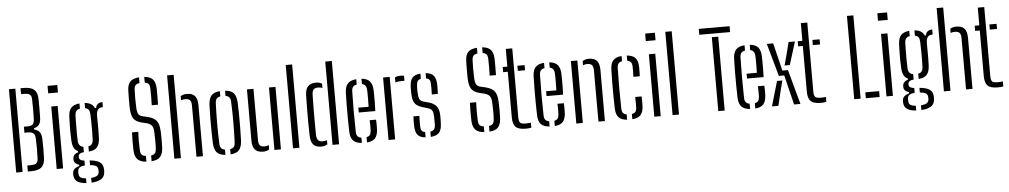

<svg xmlns="http://www.w3.org/2000/svg" viewBox="-45 -1241 9651 1837"><g transform="rotate(-5 4780.0 -323.0)"><path d="M64 0V-800H125.5V0ZM175.5 0V-58H205.5Q247.5 -58 263 -70.8Q278.5 -83.5 279.5 -117.5Q281.5 -167.5 281.5 -208.8Q281.5 -250 279.5 -300Q278.5 -341.5 263.2 -357Q248 -372.5 209 -372.5H175.5V-430.5H212Q248.5 -430.5 261.8 -446Q275 -461.5 276.5 -501.5Q278 -551.5 277.8 -593.2Q277.5 -635 276.5 -684.5Q275.5 -718 259.8 -730.8Q244 -743.5 202.5 -743.5H175.5V-800H202.5Q274 -800 305.5 -772.8Q337 -745.5 338 -683Q338.5 -624.5 338.8 -582.8Q339 -541 337.5 -500.5Q336 -461 321 -438.5Q306 -416 271.5 -407.5V-395Q307.5 -386 323.5 -363.5Q339.5 -341 341 -301.5Q343 -250.5 342.8 -209Q342.5 -167.5 341 -117Q339 -54.5 307.8 -27.2Q276.5 0 205.5 0Z M435 -728V-800H528.5V-728ZM453 0V-600H514.5V0Z M724.5 159Q670 156 639.8 136.5Q609.5 117 606.5 77.5Q606 72.5 605.8 67Q605.5 61.5 606 55.5Q607 26.5 627.2 10.8Q647.5 -5 671 -9V-21.5Q623 -36 621 -72Q621 -77.5 621 -80.5Q621 -83.5 621 -88.5Q622 -108 636.5 -122.5Q651 -137 670.5 -140V-153Q643.5 -165.5 631 -191.2Q618.5 -217 616.5 -257.5Q614.5 -303 614 -336Q613.5 -369 614.2 -403.5Q615 -438 616.5 -487.5Q619 -545 644.2 -573Q669.5 -601 724.5 -606V-555.5Q699.5 -551.5 688.5 -536.2Q677.5 -521 676.5 -491Q675.5 -459 675 -415.5Q674.5 -372 674.8 -328.5Q675 -285 676.5 -253Q678 -222.5 690.5 -208Q703 -193.5 726 -189.5V-138Q673 -134 673 -98.5V-92Q673 -62.5 724.5 -56.5V-10.5Q694.5 -9 675.8 2.2Q657 13.5 656 42.5Q655.5 47 655.5 52Q655.5 57 656 63Q657 90.5 675.2 101Q693.5 111.5 724.5 113.5ZM774 -139.5V-189.5Q796 -193.5 807.5 -207.8Q819 -222 820.5 -254Q822 -288 822.2 -329.8Q822.5 -371.5 821.8 -414.2Q821 -457 819.5 -493.5Q818 -523 808 -537.2Q798 -551.5 774 -555.5V-606Q847.5 -600 868 -549H880.5Q882 -572.5 900 -586.2Q918 -600 944.5 -600V-550.5H935Q910.5 -550.5 896.2 -531.5Q882 -512.5 882 -474V-449Q882.5 -411 882.8 -381.5Q883 -352 882.5 -323Q882 -294 881 -257.5Q878 -200 853.8 -172Q829.5 -144 774 -139.5ZM774 159V114Q807 111.5 827.5 100.8Q848 90 850.5 61.5Q851.5 50.5 850 40.5Q847.5 11.5 826.8 2.5Q806 -6.5 774 -9.5V-54Q835 -49 868.2 -28.8Q901.5 -8.5 903.5 40Q904 45 904.2 51.5Q904.5 58 903.5 64.5Q901.5 115 865.5 135.8Q829.5 156.5 774 159Z M1364 5V-50Q1390.5 -53.5 1401.5 -67.5Q1412.5 -81.5 1414 -111Q1417 -145.5 1416.2 -188.2Q1415.5 -231 1414 -265.5Q1413 -310.5 1398.5 -331Q1384 -351.5 1347.5 -361.5L1300.5 -372.5Q1243.5 -387 1222.2 -421Q1201 -455 1199.5 -530Q1198.5 -565 1199 -604.8Q1199.5 -644.5 1200.5 -685Q1201.5 -744 1227.8 -772.5Q1254 -801 1314 -805V-750Q1286 -746.5 1274.5 -732.8Q1263 -719 1262 -689.5Q1260 -648 1260.2 -610Q1260.5 -572 1262 -530Q1263 -481 1273.5 -460Q1284 -439 1312 -432L1357.5 -421.5Q1402 -411 1427.2 -393Q1452.5 -375 1463.5 -344.5Q1474.5 -314 1476 -265.5Q1477.5 -230.5 1477.5 -190.5Q1477.5 -150.5 1476 -116.5Q1473.5 -56.5 1447.5 -27.8Q1421.5 1 1364 5ZM1412 -528.5Q1413.5 -576.5 1413.8 -615Q1414 -653.5 1412.5 -689.5Q1411.5 -718.5 1400.8 -732.2Q1390 -746 1364 -750V-805Q1420 -800.5 1445.5 -772Q1471 -743.5 1473 -684Q1473.5 -650 1473.5 -611.2Q1473.5 -572.5 1472.5 -528.5ZM1314 5Q1255 0.5 1228.5 -28Q1202 -56.5 1200 -116.5Q1199 -163.5 1199 -200.5Q1199 -237.5 1201 -286.5H1261Q1259 -240 1258.8 -198Q1258.5 -156 1261 -111Q1262 -81 1273.5 -67.2Q1285 -53.5 1314 -50Z M1583 0V-800H1646V0ZM1795.5 0 1795 -495Q1795 -529 1781 -543.8Q1767 -558.5 1736 -558.5Q1712.5 -558.5 1695.5 -551V-591Q1718 -607 1756 -607Q1808 -607 1832.5 -579Q1857 -551 1857 -491L1857.5 0Z M1962.5 -118.5Q1960.5 -163.5 1959.8 -226.8Q1959 -290 1959.5 -357.2Q1960 -424.5 1962.5 -480.5Q1965 -542.5 1989.8 -572Q2014.5 -601.5 2073 -606V-555.5Q2047 -551.5 2036 -536.2Q2025 -521 2024 -491Q2020.5 -406.5 2020.2 -305.8Q2020 -205 2024 -109Q2025 -79 2036.2 -63.8Q2047.5 -48.5 2073 -44.5V6Q2014.5 1.5 1989.8 -28Q1965 -57.5 1962.5 -118.5ZM2123 6V-44.5Q2149.5 -49 2160 -64.2Q2170.5 -79.5 2171.5 -107.5Q2175 -198.5 2175.5 -296.5Q2176 -394.5 2171.5 -493Q2170.5 -522.5 2159.5 -537Q2148.5 -551.5 2123 -555.5V-606Q2182 -601.5 2206.2 -571.8Q2230.5 -542 2233.5 -480.5Q2235.5 -430 2236.2 -367.8Q2237 -305.5 2236.2 -240.8Q2235.5 -176 2233.5 -118.5Q2230.5 -57.5 2206 -28Q2181.5 1.5 2123 6Z M2332.5 -110V-600H2395L2395.5 -105Q2395.5 -71.5 2409 -56.8Q2422.5 -42 2453.5 -42Q2477 -42 2494 -51V-9.5Q2469 7 2436 7Q2383.5 7 2358 -20.8Q2332.5 -48.5 2332.5 -110ZM2544 0V-600H2606.5V0Z M2722.5 0V-800H2784V0Z M3102 0V-800H3165V0ZM2891.5 -109Q2889.5 -169 2889.2 -236.2Q2889 -303.5 2889.5 -369.2Q2890 -435 2891.5 -491Q2892.5 -554.5 2919.2 -580.8Q2946 -607 2995 -607Q3031 -607 3053 -592V-550.5Q3035.5 -558.5 3013.5 -558.5Q2981.5 -558.5 2968.2 -543.8Q2955 -529 2954 -496Q2952.5 -431 2951.8 -360.8Q2951 -290.5 2951.5 -225Q2952 -159.5 2953 -108.5Q2954.5 -70.5 2969 -56.2Q2983.5 -42 3012.5 -42Q3036.5 -42 3053 -49.5V-9Q3041 -1.5 3026.5 2.8Q3012 7 2993 7Q2941 7 2917.2 -20.2Q2893.5 -47.5 2891.5 -109Z M3272.5 -111.5Q3271 -163.5 3270.2 -228.5Q3269.5 -293.5 3270 -361Q3270.5 -428.5 3272.5 -487.5Q3274.5 -545 3300.5 -573.2Q3326.5 -601.5 3383 -606V-555Q3357 -550.5 3346 -535.5Q3335 -520.5 3334.5 -494Q3329.5 -308.5 3334.5 -106Q3335 -76.5 3346.8 -62.5Q3358.5 -48.5 3383 -44.5V6Q3325 1.5 3299.8 -26.8Q3274.5 -55 3272.5 -111.5ZM3379 -286.5V-333H3477.5Q3478.5 -365 3478.8 -398Q3479 -431 3478.8 -457.2Q3478.5 -483.5 3477.5 -494Q3476 -522.5 3464.8 -536.8Q3453.5 -551 3433 -555V-606Q3488 -601 3512.2 -572.5Q3536.5 -544 3539 -489Q3539.5 -478 3540 -444.5Q3540.5 -411 3540.2 -368.2Q3540 -325.5 3538 -286.5ZM3433 6V-45Q3455.5 -49 3465.8 -63.2Q3476 -77.5 3477.5 -106.5Q3478 -121.5 3478 -148.8Q3478 -176 3476.5 -204H3538Q3539.5 -184.5 3539.5 -156.2Q3539.5 -128 3539 -111.5Q3536 -54.5 3512.2 -26.5Q3488.5 1.5 3433 6Z M3753.5 -542.5V-591.5Q3773.5 -602 3806.5 -602Q3814.5 -602 3822.8 -601.5Q3831 -601 3841 -599.5V-550.5H3807Q3774 -550.5 3753.5 -542.5ZM3640 0V-600H3703.5V0Z M4045.5 6V-44.5Q4070.5 -48 4081.5 -62.2Q4092.5 -76.5 4094 -106.5Q4094.5 -147.5 4094 -182.5Q4092.5 -222.5 4083.2 -240.8Q4074 -259 4044 -269L3993.5 -283.5Q3956.5 -295 3935.5 -311.5Q3914.5 -328 3905.5 -355.2Q3896.5 -382.5 3895.5 -426.5Q3895 -447 3895 -459.8Q3895 -472.5 3895.5 -488Q3897 -545.5 3920 -573.5Q3943 -601.5 3999 -606V-555.5Q3977 -551.5 3967.5 -537.5Q3958 -523.5 3957 -494Q3956 -483 3955.5 -466.5Q3955 -450 3956 -433.5Q3957 -394 3964.8 -370.2Q3972.5 -346.5 4006 -336.5L4054.5 -323.5Q4105.5 -309 4129.5 -277.8Q4153.5 -246.5 4153.5 -183.5Q4153.5 -162 4153.2 -147Q4153 -132 4152 -110.5Q4150 -54 4126.5 -26.2Q4103 1.5 4045.5 6ZM4090.5 -397.5Q4091.5 -423.5 4091.5 -450.2Q4091.5 -477 4091 -495Q4091 -523.5 4081.8 -537.5Q4072.5 -551.5 4049 -555V-606Q4102.5 -601.5 4125.5 -573.5Q4148.5 -545.5 4150 -487.5Q4150 -476 4150 -447.2Q4150 -418.5 4148 -397.5ZM3895.5 -111.5Q3895 -135.5 3895 -156.8Q3895 -178 3896.5 -204H3953.5Q3952 -173.5 3952.2 -149Q3952.5 -124.5 3952.5 -106Q3952.5 -77 3962.2 -62.8Q3972 -48.5 3995.5 -45V6Q3941 1.5 3919.2 -26.5Q3897.5 -54.5 3895.5 -111.5Z M4609.5 5V-50Q4636 -53.5 4647 -67.5Q4658 -81.5 4659.5 -111Q4662.5 -145.5 4661.8 -188.2Q4661 -231 4659.5 -265.5Q4658.5 -310.5 4644 -331Q4629.5 -351.5 4593 -361.5L4546 -372.5Q4489 -387 4467.8 -421Q4446.5 -455 4445 -530Q4444 -565 4444.5 -604.8Q4445 -644.5 4446 -685Q4447 -744 4473.2 -772.5Q4499.5 -801 4559.5 -805V-750Q4531.5 -746.5 4520 -732.8Q4508.5 -719 4507.5 -689.5Q4505.5 -648 4505.8 -610Q4506 -572 4507.5 -530Q4508.5 -481 4519 -460Q4529.5 -439 4557.5 -432L4603 -421.5Q4647.5 -411 4672.8 -393Q4698 -375 4709 -344.5Q4720 -314 4721.5 -265.5Q4723 -230.5 4723 -190.5Q4723 -150.5 4721.5 -116.5Q4719 -56.5 4693 -27.8Q4667 1 4609.5 5ZM4657.5 -528.5Q4659 -576.5 4659.2 -615Q4659.5 -653.5 4658 -689.5Q4657 -718.5 4646.2 -732.2Q4635.5 -746 4609.5 -750V-805Q4665.5 -800.5 4691 -772Q4716.5 -743.5 4718.5 -684Q4719 -650 4719 -611.2Q4719 -572.5 4718 -528.5ZM4559.5 5Q4500.5 0.5 4474 -28Q4447.5 -56.5 4445.5 -116.5Q4444.5 -163.5 4444.5 -200.5Q4444.5 -237.5 4446.5 -286.5H4506.5Q4504.5 -240 4504.2 -198Q4504 -156 4506.5 -111Q4507.5 -81 4519 -67.2Q4530.5 -53.5 4559.5 -50Z M4789 -550.5V-600H4833.5V-770H4895.5V-106.5Q4895.5 -69 4907.8 -55.8Q4920 -42.5 4961 -42.5Q4976.5 -42.5 4986.8 -43.2Q4997 -44 5011 -45.5V2Q4987.5 7 4959 7Q4888.5 7 4861 -20Q4833.5 -47 4833.5 -113V-550.5ZM4930 -550.5V-600H4999V-550.5Z M5076 -111.5Q5074.5 -163.5 5073.8 -228.5Q5073 -293.5 5073.5 -361Q5074 -428.5 5076 -487.5Q5078 -545 5104 -573.2Q5130 -601.5 5186.5 -606V-555Q5160.5 -550.5 5149.5 -535.5Q5138.5 -520.5 5138 -494Q5133 -308.5 5138 -106Q5138.5 -76.5 5150.2 -62.5Q5162 -48.5 5186.5 -44.5V6Q5128.5 1.5 5103.2 -26.8Q5078 -55 5076 -111.5ZM5182.5 -286.5V-333H5281Q5282 -365 5282.2 -398Q5282.5 -431 5282.2 -457.2Q5282 -483.5 5281 -494Q5279.5 -522.5 5268.2 -536.8Q5257 -551 5236.5 -555V-606Q5291.5 -601 5315.8 -572.5Q5340 -544 5342.5 -489Q5343 -478 5343.5 -444.5Q5344 -411 5343.8 -368.2Q5343.5 -325.5 5341.5 -286.5ZM5236.5 6V-45Q5259 -49 5269.2 -63.2Q5279.5 -77.5 5281 -106.5Q5281.5 -121.5 5281.5 -148.8Q5281.5 -176 5280 -204H5341.5Q5343 -184.5 5343 -156.2Q5343 -128 5342.5 -111.5Q5339.5 -54.5 5315.8 -26.5Q5292 1.5 5236.5 6Z M5656 0 5655.5 -495Q5655 -529 5641.2 -543.8Q5627.5 -558.5 5596.5 -558.5Q5574.5 -558.5 5556 -549.5V-589.5Q5580.5 -607 5616.5 -607Q5668.5 -607 5693 -579Q5717.5 -551 5718 -491V0ZM5443.5 0V-600H5506V0Z M5822.5 -111.5Q5821 -163.5 5820.2 -228.5Q5819.5 -293.5 5820 -361Q5820.5 -428.5 5822.5 -487.5Q5824.5 -545 5850 -573.2Q5875.5 -601.5 5931 -606V-555.5Q5907 -551.5 5896 -537.2Q5885 -523 5884.5 -494Q5879.5 -307.5 5884.5 -106Q5885 -77 5896.2 -63Q5907.5 -49 5931 -45V6Q5874.5 1.5 5849.5 -26.8Q5824.5 -55 5822.5 -111.5ZM6026.5 -397.5Q6028 -423 6027.8 -448.2Q6027.5 -473.5 6027.5 -495Q6027 -524 6016 -537.8Q6005 -551.5 5981 -555.5V-606Q6037 -601.5 6062.5 -573.8Q6088 -546 6089 -489Q6089 -467.5 6089.2 -444Q6089.5 -420.5 6088 -397.5ZM5981 6V-44.5Q6005 -48.5 6016 -62.5Q6027 -76.5 6027.5 -106.5Q6027.5 -128.5 6027.8 -151.5Q6028 -174.5 6026.5 -204H6088Q6089.5 -183 6089.5 -156.2Q6089.5 -129.5 6089 -111.5Q6086.5 -54.5 6061.8 -26.5Q6037 1.5 5981 6Z M6174.5 -728V-800H6268V-728ZM6192.5 0V-600H6254V0Z M6368 0V-800H6429.5V0Z M6689.5 -743.5V-800H6985.5V-743.5ZM6807 0V-710H6868.5V0Z M7001.5 -111.5Q7000 -163.5 6999.2 -228.5Q6998.5 -293.5 6999 -361Q6999.5 -428.5 7001.5 -487.5Q7003.5 -545 7029.5 -573.2Q7055.5 -601.5 7112 -606V-555Q7086 -550.5 7075 -535.5Q7064 -520.5 7063.5 -494Q7058.5 -308.5 7063.5 -106Q7064 -76.5 7075.8 -62.5Q7087.5 -48.5 7112 -44.5V6Q7054 1.5 7028.8 -26.8Q7003.5 -55 7001.5 -111.5ZM7108 -286.5V-333H7206.5Q7207.5 -365 7207.8 -398Q7208 -431 7207.8 -457.2Q7207.5 -483.5 7206.5 -494Q7205 -522.5 7193.8 -536.8Q7182.5 -551 7162 -555V-606Q7217 -601 7241.2 -572.5Q7265.5 -544 7268 -489Q7268.5 -478 7269 -444.5Q7269.5 -411 7269.2 -368.2Q7269 -325.5 7267 -286.5ZM7162 6V-45Q7184.5 -49 7194.8 -63.2Q7205 -77.5 7206.5 -106.5Q7207 -121.5 7207 -148.8Q7207 -176 7205.5 -204H7267Q7268.5 -184.5 7268.5 -156.2Q7268.5 -128 7268 -111.5Q7265 -54.5 7241.2 -26.5Q7217.5 1.5 7162 6Z M7535 0 7496 -159.5 7465.5 -285H7413.5L7325.5 -600H7386.5L7418.5 -469.5L7451.5 -333H7505L7596 0ZM7476.5 -379.5 7501.5 -469.5 7534.5 -600H7595.5L7527 -379.5ZM7322.5 0 7392 -238.5H7443.5L7422.5 -159.5L7384 0Z M7622.5 -550.5V-600H7667V-770H7729V-106.5Q7729 -69 7741.2 -55.8Q7753.5 -42.5 7794.5 -42.5Q7810 -42.5 7820.2 -43.2Q7830.5 -44 7844.5 -45.5V2Q7821 7 7792.5 7Q7722 7 7694.5 -20Q7667 -47 7667 -113V-550.5ZM7763.5 -550.5V-600H7832.5V-550.5Z M8112.5 0V-800H8174V0ZM8224 0V-56.5H8356.5V0Z M8404.5 -728V-800H8498V-728ZM8422.5 0V-600H8484V0Z M8694 159Q8639.5 156 8609.2 136.5Q8579 117 8576 77.5Q8575.5 72.5 8575.2 67Q8575 61.5 8575.5 55.5Q8576.5 26.5 8596.8 10.8Q8617 -5 8640.5 -9V-21.5Q8592.5 -36 8590.5 -72Q8590.5 -77.5 8590.5 -80.5Q8590.5 -83.5 8590.5 -88.5Q8591.5 -108 8606 -122.5Q8620.5 -137 8640 -140V-153Q8613 -165.5 8600.5 -191.2Q8588 -217 8586 -257.5Q8584 -303 8583.5 -336Q8583 -369 8583.8 -403.5Q8584.5 -438 8586 -487.5Q8588.5 -545 8613.8 -573Q8639 -601 8694 -606V-555.5Q8669 -551.5 8658 -536.2Q8647 -521 8646 -491Q8645 -459 8644.5 -415.5Q8644 -372 8644.2 -328.5Q8644.5 -285 8646 -253Q8647.5 -222.5 8660 -208Q8672.5 -193.5 8695.5 -189.5V-138Q8642.5 -134 8642.5 -98.5V-92Q8642.5 -62.5 8694 -56.5V-10.5Q8664 -9 8645.2 2.2Q8626.5 13.5 8625.5 42.5Q8625 47 8625 52Q8625 57 8625.5 63Q8626.5 90.5 8644.8 101Q8663 111.5 8694 113.5ZM8743.5 -139.5V-189.5Q8765.5 -193.5 8777 -207.8Q8788.5 -222 8790 -254Q8791.5 -288 8791.8 -329.8Q8792 -371.5 8791.2 -414.2Q8790.5 -457 8789 -493.5Q8787.5 -523 8777.5 -537.2Q8767.5 -551.5 8743.5 -555.5V-606Q8817 -600 8837.5 -549H8850Q8851.5 -572.5 8869.5 -586.2Q8887.5 -600 8914 -600V-550.5H8904.5Q8880 -550.5 8865.8 -531.5Q8851.5 -512.5 8851.5 -474V-449Q8852 -411 8852.2 -381.5Q8852.5 -352 8852 -323Q8851.5 -294 8850.5 -257.5Q8847.5 -200 8823.2 -172Q8799 -144 8743.5 -139.5ZM8743.5 159V114Q8776.5 111.5 8797 100.8Q8817.5 90 8820 61.5Q8821 50.5 8819.5 40.5Q8817 11.5 8796.2 2.5Q8775.5 -6.5 8743.5 -9.5V-54Q8804.5 -49 8837.8 -28.8Q8871 -8.5 8873 40Q8873.5 45 8873.8 51.5Q8874 58 8873 64.5Q8871 115 8835 135.8Q8799 156.5 8743.5 159Z M8974 0V-800H9037V0ZM9186.5 0 9186 -495Q9186 -529 9172 -543.8Q9158 -558.5 9127 -558.5Q9103.5 -558.5 9086.5 -551V-591Q9109 -607 9147 -607Q9199 -607 9223.5 -579Q9248 -551 9248 -491L9248.5 0Z M9322 -550.5V-600H9366.5V-770H9428.5V-106.5Q9428.5 -69 9440.8 -55.8Q9453 -42.5 9494 -42.5Q9509.5 -42.5 9519.8 -43.2Q9530 -44 9544 -45.5V2Q9520.5 7 9492 7Q9421.5 7 9394 -20Q9366.5 -47 9366.5 -113V-550.5ZM9463 -550.5V-600H9532V-550.5Z"/></g></svg>

Font: Big Shoulders Stencil Text Light
Style: Regular
Weight: 300
Designer: Patric King
Foundry: XO Type Co
Version: Version 1.000